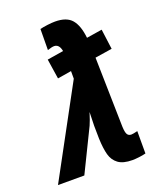

<svg xmlns="http://www.w3.org/2000/svg" viewBox="-196 -855 787 952"><g transform="rotate(-20 197.0 -378.5)"><path d="M217 -147 216 -215Q216 -237 218 -287Q205 -245 195 -223L86 0H-53L201 -469V-509L128 -497L112 -602L198 -616Q191 -654 164 -654Q152 -654 129 -646L130 -757Q146 -761 169.5 -764Q193 -767 210 -767Q271 -767 298 -735Q325 -703 332 -637L414 -650L428 -544L338 -530L346 -163Q347 -134 353.5 -122.5Q360 -111 375 -111Q384 -111 408 -117V1Q393 5 372 7.5Q351 10 337 10Q288 10 262.5 -9Q237 -28 228 -61Q219 -94 217 -147Z"/></g></svg>

Font: Noto Sans Display Ex Bold Cond
Style: Italic
Weight: 800
Width: 3
Italic angle: -12°
Designer: Monotype Design team
Foundry: Monotype Imaging Inc.
Version: Version 1.000